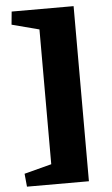

<svg xmlns="http://www.w3.org/2000/svg" viewBox="-57 -750 532 911"><g transform="rotate(-5 209.0 -295.0)"><path d="M34 122 28 60 158 26V-616L28 -650L34 -712H329V122Z"/></g></svg>

Font: Eczar
Style: Bold
Weight: 700
Designer: Vaibhav Singh
Foundry: Rosetta Type Foundry
Version: Version 2.000